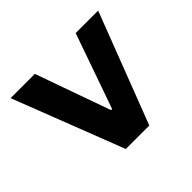

<svg xmlns="http://www.w3.org/2000/svg" viewBox="-126 -703 873 873"><g transform="rotate(-45 310.0 -267.0)"><path d="M28.5 -534 235.5 0H386.5L591.5 -534H447L320 -172.5H313L184.5 -534Z"/></g></svg>

Font: Monaspace Neon
Style: Bold
Weight: 700
Designer: Riley Cran & the Lettermatic Team
Foundry: Lettermatic
Version: Version 1.200 (Monaspace Neon)